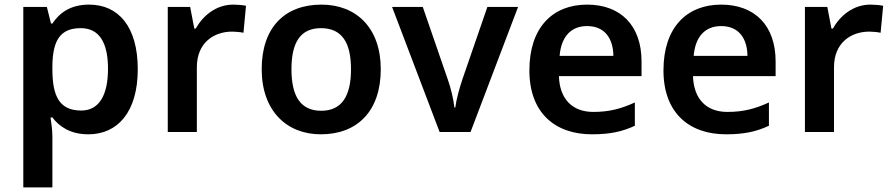

<svg xmlns="http://www.w3.org/2000/svg" viewBox="-20 -572 3866 832"><path d="M366 -552C284 -552 237 -515 207 -470H201L183 -542H81V240H207V20C207 -6 203 -38 199 -63H207C236 -25 283 10 363 10C490 10 577 -87 577 -272C577 -457 493 -552 366 -552ZM330 -450C411 -450 448 -386 448 -274C448 -162 411 -93 332 -93C236 -93 207 -157 207 -273V-289C209 -397 241 -450 330 -450Z M991 -552C917 -552 860 -505 828 -448H822L804 -542H707V0H833V-281C833 -386 906 -435 986 -435C1000 -435 1022 -433 1035 -430L1046 -547C1032 -550 1008 -552 991 -552Z M1630 -272C1630 -452 1523 -552 1373 -552C1213 -552 1114 -452 1114 -272C1114 -92 1222 10 1370 10C1530 10 1630 -92 1630 -272ZM1243 -272C1243 -387 1281 -450 1371 -450C1462 -450 1501 -387 1501 -272C1501 -157 1462 -92 1372 -92C1281 -92 1243 -157 1243 -272Z M1885 0H2019L2225 -542H2092L1984 -229C1971 -190 1957 -140 1953 -106H1949C1946 -138 1934 -190 1920 -229L1812 -542H1679Z M2524 -552C2374 -552 2274 -452 2274 -267C2274 -82 2386 10 2545 10C2625 10 2677 -2 2731 -27V-128C2672 -101 2621 -87 2551 -87C2459 -87 2405 -144 2402 -242H2760V-306C2760 -461 2670 -552 2524 -552ZM2524 -459C2601 -459 2637 -405 2638 -330H2405C2412 -415 2456 -459 2524 -459Z M3105 -552C2955 -552 2855 -452 2855 -267C2855 -82 2967 10 3126 10C3206 10 3258 -2 3312 -27V-128C3253 -101 3202 -87 3132 -87C3040 -87 2986 -144 2983 -242H3341V-306C3341 -461 3251 -552 3105 -552ZM3105 -459C3182 -459 3218 -405 3219 -330H2986C2993 -415 3037 -459 3105 -459Z M3752 -552C3678 -552 3621 -505 3589 -448H3583L3565 -542H3468V0H3594V-281C3594 -386 3667 -435 3747 -435C3761 -435 3783 -433 3796 -430L3807 -547C3793 -550 3769 -552 3752 -552Z"/></svg>

Font: Noto Sans Vithkuqi SemiBold
Style: Regular
Weight: 600
Version: Version 1.001